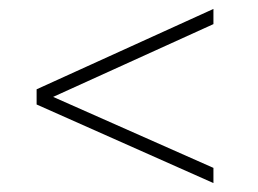

<svg xmlns="http://www.w3.org/2000/svg" viewBox="-20 -513 578 430"><path d="M458 -459 99 -296 458 -137V-103L62 -279V-313L458 -493Z"/></svg>

Font: Exo 2.0 Extra Light
Style: Regular
Weight: 250
Designer: Natanael Gama
Version: Version 1.001;PS 001.001;hotconv 1.0.70;makeotf.lib2.5.58329